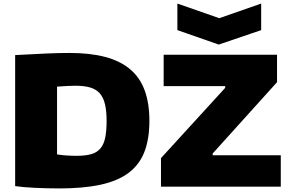

<svg xmlns="http://www.w3.org/2000/svg" viewBox="-20 -1047 1624 1077"><path d="M975 -1027 1210 -945 1445 -1027V-878L1207 -797L975 -878ZM883 -160 1243 -554V-564H898V-740H1534V-586L1173 -186V-176H1555V0H883ZM312 10Q277 10 242 9Q207 8 174 6.5Q141 5 113 2.5Q85 0 65 -3V-738Q170 -744 242.5 -747Q315 -750 369 -750Q486 -750 570.5 -727.5Q655 -705 710 -658.5Q765 -612 791.5 -540Q818 -468 818 -369Q818 -267 790 -195Q762 -123 701.5 -77.5Q641 -32 544.5 -11Q448 10 312 10ZM410 -173Q459 -173 491 -182Q523 -191 542.5 -213.5Q562 -236 570 -274Q578 -312 578 -369Q578 -424 569 -462Q560 -500 540 -523Q520 -546 486.5 -556Q453 -566 404 -566Q386 -566 362.5 -565Q339 -564 300 -561V-181Q322 -177 351.5 -175Q381 -173 410 -173Z"/></svg>

Font: Encode Sans Wide
Style: Black
Weight: 900
Designer: Pablo Impallari, Andres Torresi
Foundry: Pablo Impallari, Andres Torresi
Version: Version 1.000; ttfautohint (v1.00) -l 8 -r 50 -G 200 -x 14 -